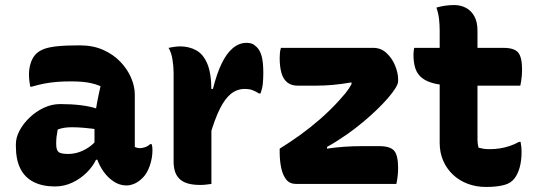

<svg xmlns="http://www.w3.org/2000/svg" viewBox="-20 -730 2140 762"><path d="M515 -354Q515 -334 515 -313.5Q515 -293 515 -273Q515 -253 515 -233Q515 -213 515 -193Q515 -181 515 -169.5Q515 -158 515 -147Q518 -145 524 -143.5Q530 -142 534 -142Q544 -142 555 -145.5Q566 -149 576 -158H582Q584 -151 584.5 -146Q585 -141 585 -133Q585 -103 574.5 -72.5Q564 -42 547 -25Q530 -8 513.5 -1Q497 6 482 6Q455 6 431.5 -9.5Q408 -25 391 -49Q374 -73 364.5 -101Q355 -129 355 -153Q355 -173 355 -192Q355 -211 355 -230Q355 -249 357.5 -272Q360 -295 365.5 -324Q371 -353 379 -388Q360 -396 341.5 -400Q323 -404 303.5 -405.5Q284 -407 261 -407Q231 -407 206 -405Q181 -403 157 -398.5Q133 -394 106 -386H100Q98 -396 96.5 -409Q95 -422 95 -435Q95 -458 102 -480Q109 -502 123 -516Q135 -528 154.5 -535.5Q174 -543 208 -546.5Q242 -550 297 -550Q349 -550 389.5 -532Q430 -514 458 -484.5Q486 -455 500.5 -421Q515 -387 515 -354ZM203 -159Q203 -135 212 -127Q221 -119 251 -119Q270 -119 290 -125Q310 -131 330 -144Q350 -157 367 -178L376 -96H361Q349 -70 324.5 -45.5Q300 -21 267.5 -5.5Q235 10 198 10Q149 10 114 -7.5Q79 -25 61 -60.5Q43 -96 43 -150V-158Q43 -184 57.5 -211.5Q72 -239 97 -263Q122 -287 153.5 -302Q185 -317 219 -317Q263 -317 300 -312.5Q337 -308 364 -299Q391 -290 403 -278Q409 -272 414.5 -262.5Q420 -253 423.5 -239Q427 -225 427 -205Q400 -212 371.5 -216Q343 -220 316 -222.5Q289 -225 266 -225Q250 -225 236 -223Q222 -221 209 -216Q206 -201 204.5 -188Q203 -175 203 -161Z M813 -377H825Q840 -437 859.5 -477.5Q879 -518 904 -539Q929 -560 959 -560Q971 -560 980 -556.5Q989 -553 998 -544Q1012 -531 1018.5 -507Q1025 -483 1025 -440Q1025 -429 1024.5 -418.5Q1024 -408 1023 -397.5Q1022 -387 1019.5 -377.5Q1017 -368 1014 -359H1008Q994 -368 981.5 -372.5Q969 -377 951 -377Q921 -377 897 -358Q873 -339 852.5 -298Q832 -257 813 -191ZM819 0Q810 1 803 2Q796 3 789.5 3.5Q783 4 775 4Q744 4 723.5 -2.5Q703 -9 691 -21.5Q679 -34 674 -51Q669 -68 669 -89Q669 -129 669 -166Q669 -203 669 -238.5Q669 -274 669 -307.5Q669 -341 669 -374.5Q669 -408 669 -441Q669 -466 664.5 -494Q660 -522 649 -540Q657 -542 664.5 -543Q672 -544 679.5 -545Q687 -546 694 -546Q730 -546 758.5 -530.5Q787 -515 803 -476.5Q819 -438 819 -369Q819 -331 819 -291.5Q819 -252 819 -213.5Q819 -175 819 -138Q819 -101 819 -66Q819 -31 819 0Z M1095 -540H1462Q1492 -540 1514 -519.5Q1536 -499 1548 -470Q1560 -441 1560 -415V-407Q1560 -397 1549 -379.5Q1538 -362 1519 -340Q1500 -318 1474.5 -293.5Q1449 -269 1419.5 -244.5Q1390 -220 1359 -198Q1339 -184 1318.5 -171Q1298 -158 1278 -147V-140Q1310 -145 1345 -147.5Q1380 -150 1416 -150H1485Q1529 -150 1544.5 -131.5Q1560 -113 1560 -63Q1560 -46 1558 -29.5Q1556 -13 1553 0H1155Q1130 0 1116 -17.5Q1102 -35 1096 -64Q1090 -93 1090 -125V-140Q1132 -166 1171.5 -194.5Q1211 -223 1249.5 -256.5Q1288 -290 1323 -328Q1336 -342 1350.5 -359.5Q1365 -377 1375 -396V-403Q1334 -396 1300.5 -393Q1267 -390 1232 -390H1162Q1136 -390 1120 -403Q1104 -416 1097 -440.5Q1090 -465 1090 -500Q1090 -511 1091 -521Q1092 -531 1095 -540Z M1624 -540H1979Q2021 -540 2036.5 -521.5Q2052 -503 2052 -453Q2052 -442 2051 -430.5Q2050 -419 2048.5 -409Q2047 -399 2045 -390H1797Q1745 -390 1711 -397Q1677 -404 1657 -419Q1637 -434 1629 -457Q1621 -480 1621 -513Q1621 -518 1621.5 -523Q1622 -528 1622.5 -532.5Q1623 -537 1624 -540ZM2046 -167Q2048 -157 2049 -147.5Q2050 -138 2050 -129Q2050 -92 2042.5 -65.5Q2035 -39 2022 -22Q2015 -13 2005.5 -6.5Q1996 0 1981.5 4Q1967 8 1949 10Q1931 12 1908 12Q1870 12 1836.5 -0.5Q1803 -13 1778 -36.5Q1753 -60 1739 -92Q1725 -124 1725 -163Q1725 -219 1725 -274.5Q1725 -330 1725 -385.5Q1725 -441 1725 -497Q1725 -553 1725 -608Q1725 -631 1722.5 -654Q1720 -677 1712 -700Q1730 -705 1747.5 -707.5Q1765 -710 1782 -710Q1808 -710 1829 -699Q1850 -688 1862.5 -665.5Q1875 -643 1875 -608Q1875 -554 1875 -500Q1875 -446 1875 -392Q1875 -338 1875 -284Q1875 -230 1875 -176Q1875 -168 1876 -160Q1877 -152 1879 -144Q1890 -141 1899.5 -139.5Q1909 -138 1925 -138Q1944 -138 1963.5 -141Q1983 -144 2002.5 -150.5Q2022 -157 2040 -167Z"/></svg>

Font: Recursive Casual ExtraBold
Style: Regular
Weight: 800
Version: Version 1.047